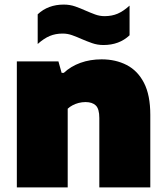

<svg xmlns="http://www.w3.org/2000/svg" viewBox="-20 -818 726 838"><path d="M53.5 0V-550H235L249 -500H258.5Q289 -528.5 331.2 -543.8Q373.5 -559 423.5 -559Q485 -559 533 -534.2Q581 -509.5 608.5 -456.2Q636 -403 636 -316.5V0H413.5V-303Q413.5 -343 398 -357.8Q382.5 -372.5 353.5 -372.5Q338 -372.5 323.5 -368.8Q309 -365 296.8 -358.5Q284.5 -352 275.5 -343.5V0ZM431.5 -621.5Q405 -621.5 381.8 -629.8Q358.5 -638 336.5 -647.5Q315.5 -657 295.2 -664.2Q275 -671.5 253.5 -671.5Q222.5 -671.5 197.2 -661Q172 -650.5 144.5 -626V-755.5Q189.5 -798 258.5 -798Q285 -798 308.5 -789.8Q332 -781.5 354 -771.5Q374.5 -762.5 394.8 -755Q415 -747.5 436.5 -747.5Q468 -747.5 493.2 -758.2Q518.5 -769 545.5 -793.5V-664Q500.5 -621.5 431.5 -621.5Z"/></svg>

Font: Encode Sans SemiExpanded Black
Style: Regular
Weight: 900
Width: 6
Designer: Multiple Designers
Foundry: Impallari Type
Version: Version 3.002